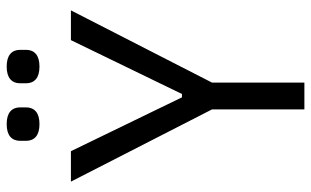

<svg xmlns="http://www.w3.org/2000/svg" viewBox="-198 -732 930 574"><g transform="rotate(-90 267.0 -445.0)"><path d="M307 0H227V-276L11 -698H102L263 -366H273L434 -698H523L307 -276ZM183 -792Q158 -792 145.5 -802.5Q133 -813 133 -832V-850Q133 -869 145.5 -879.5Q158 -890 183 -890Q208 -890 220.5 -879.5Q233 -869 233 -850V-832Q233 -813 220.5 -802.5Q208 -792 183 -792ZM355 -792Q330 -792 317.5 -802.5Q305 -813 305 -832V-850Q305 -869 317.5 -879.5Q330 -890 355 -890Q380 -890 392.5 -879.5Q405 -869 405 -850V-832Q405 -813 392.5 -802.5Q380 -792 355 -792Z"/></g></svg>

Font: IBM Plex Sans Condensed
Style: Regular
Weight: 400
Width: 3
Designer: Mike Abbink, Paul van der Laan, Pieter van Rosmalen
Foundry: Bold Monday
Version: Version 3.201